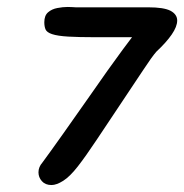

<svg xmlns="http://www.w3.org/2000/svg" viewBox="-20 -450 524 546"><path d="M126.5 76.2Q108.9 76.2 99.1 65.2Q89.4 54.2 89.4 40Q89.4 24.9 100.6 12.2Q123 -18.1 158.9 -68.8Q194.8 -119.6 236.3 -178.7Q261.7 -215.3 285.6 -249Q309.6 -282.7 328.4 -308.1Q347.2 -333.5 355.5 -344.2H247.1Q205.1 -344.2 174.3 -345.9Q143.6 -347.7 127.9 -353Q113.3 -357.9 109.6 -366.2Q106 -374.5 106 -386.7Q106 -405.8 116.7 -415Q127.4 -424.3 143.1 -427.2Q158.7 -430.2 172.9 -430.2L187 -429.7L194.8 -429.2H401.4Q445.8 -429.2 464.8 -419.4Q483.9 -409.2 483.9 -391.6Q483.9 -374.5 468.3 -351.8Q452.6 -329.1 424.8 -303.2Q412.6 -289.6 385.3 -248Q357.9 -206.5 323.2 -154.8Q286.6 -100.1 255.1 -52.7Q223.6 -5.4 201.2 23.4Q178.7 52.2 159.7 64.2Q140.6 76.2 126.5 76.2Z"/></svg>

Font: Damion
Style: Regular
Weight: 400
Designer: Vernon Adams
Foundry: Vernon Adams
Version: Version 1.100; ttfautohint (v1.8.4.7-5d5b)